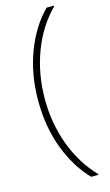

<svg xmlns="http://www.w3.org/2000/svg" viewBox="-163 -988 705 1229"><g transform="rotate(-15 189.5 -374.0)"><path d="M279 186Q187 92 132 -52.5Q77 -197 77 -371Q77 -546 133 -693Q189 -840 284 -934H332V-929Q229 -825 175 -679.5Q121 -534 121 -371Q121 -209 174 -66Q227 77 327 181V186Z"/></g></svg>

Font: Fz Poppins ExtLt
Style: Regular
Weight: 200
Designer: Ninad Kale (Devanagari), Jonny Pinhorn (Latin)
Foundry: Indian Type Foundry
Version: Vit hóa bi Vntype.Com & FontZin.Com